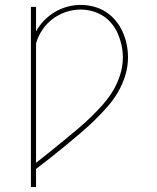

<svg xmlns="http://www.w3.org/2000/svg" viewBox="-20 -763 640 783"><path d="M106 0V-735H127V-635Q140 -659 160 -679.5Q180 -700 203.5 -714Q227 -728 254.5 -735.5Q282 -743 309 -743Q336 -743 362.5 -736Q389 -729 411.5 -714.5Q434 -700 451.5 -679Q469 -658 480 -633.5Q491 -609 496.5 -582.5Q502 -556 502 -529Q502 -491 490.5 -454Q479 -417 459.5 -384.5Q440 -352 414.5 -323.5Q389 -295 361.5 -268.5Q334 -242 305 -217.5Q276 -193 246.5 -168.5Q217 -144 187 -120.5Q157 -97 127 -74V0ZM127 -99Q155 -121 183 -143.5Q211 -166 239 -189Q267 -212 294.5 -235Q322 -258 348 -283Q374 -308 398 -335Q422 -362 440.5 -392.5Q459 -423 470 -458Q481 -493 481 -529Q481 -553 476 -577Q471 -601 461.5 -623.5Q452 -646 436.5 -665.5Q421 -685 400.5 -698Q380 -711 356.5 -717.5Q333 -724 308 -724Q278 -724 248.5 -714Q219 -704 194.5 -685.5Q170 -667 152.5 -641Q135 -615 127 -586Z"/></svg>

Font: Iosevka Curly Slab ThEx
Style: Regular
Weight: 100
Width: 7
Monospace: yes
Designer: Belleve Invis
Foundry: Belleve Invis
Version: Version 11.1.0; ttfautohint (v1.8.3)